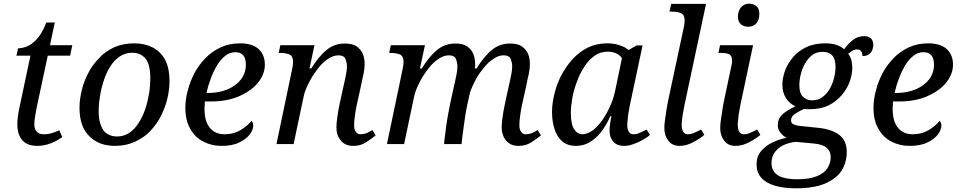

<svg xmlns="http://www.w3.org/2000/svg" viewBox="-20 -781 5206 1041"><path d="M183 10C159 10 139 6 123 -3C107 -12 95 -25 87 -42C78 -59 74 -81 74 -107C74 -119 75 -133 77 -149C79 -164 81 -178 84 -191L145 -479H69L78 -519C92 -519 106 -522 120 -527C134 -532 148 -540 161 -551C174 -562 187 -576 199 -594C210 -611 221 -633 231 -659H277L251 -536H372L360 -479H239L178 -194C175 -177 172 -162 170 -147C167 -132 166 -119 166 -108C166 -89 171 -75 180 -66C189 -57 202 -53 219 -53C233 -53 248 -55 263 -60C278 -64 290 -69 301 -75L318 -38C298 -24 277 -12 255 -4C232 5 208 10 183 10Z M603 10C546 10 500 -7 465 -42C429 -76 411 -128 411 -197C411 -226 415 -257 423 -290C430 -322 442 -353 458 -384C473 -414 493 -441 517 -466C540 -491 568 -510 600 -525C632 -539 668 -546 709 -546C744 -546 776 -539 805 -525C834 -511 857 -489 874 -459C891 -428 899 -388 899 -339C899 -310 895 -280 888 -249C881 -217 869 -186 854 -155C839 -124 819 -97 796 -72C773 -47 745 -28 713 -13C681 2 644 10 603 10ZM614 -41C640 -41 663 -48 683 -62C703 -76 720 -95 734 -118C748 -141 760 -166 769 -194C778 -221 784 -249 789 -278C793 -306 795 -332 795 -356C795 -406 786 -442 769 -463C752 -484 728 -495 697 -495C671 -495 648 -488 628 -474C608 -460 591 -442 577 -419C562 -396 551 -370 542 -342C533 -314 526 -286 522 -258C517 -229 515 -203 515 -179C515 -146 519 -119 528 -99C536 -78 547 -63 562 -55C577 -46 594 -41 614 -41Z M1180 10C1145 10 1112 2 1083 -13C1053 -28 1029 -51 1012 -82C994 -112 985 -150 985 -197C985 -226 989 -257 998 -290C1006 -322 1018 -353 1034 -384C1050 -414 1070 -441 1094 -466C1118 -491 1146 -510 1178 -525C1209 -539 1244 -546 1283 -546C1325 -546 1358 -536 1381 -516C1404 -495 1416 -467 1416 -431C1416 -396 1404 -364 1379 -333C1354 -302 1319 -278 1276 -259C1232 -240 1182 -231 1126 -231H1091C1090 -224 1090 -217 1090 -210C1089 -203 1089 -196 1089 -189C1089 -146 1098 -113 1117 -89C1136 -65 1163 -53 1199 -53C1231 -53 1260 -61 1285 -76C1310 -91 1329 -108 1343 -125C1350 -120 1353 -112 1353 -100C1353 -85 1347 -70 1335 -53C1322 -36 1303 -21 1278 -9C1253 4 1220 10 1180 10ZM1100 -277H1110C1149 -277 1184 -284 1215 -297C1245 -310 1269 -328 1287 -351C1304 -374 1313 -400 1313 -431C1313 -454 1308 -471 1298 -482C1288 -493 1274 -498 1255 -498C1236 -498 1219 -492 1202 -479C1185 -466 1170 -448 1157 -427C1144 -405 1132 -381 1123 -355C1113 -329 1105 -303 1100 -277Z M1895 10C1866 10 1843 0 1828 -19C1812 -38 1804 -61 1804 -90C1804 -106 1806 -125 1809 -147C1812 -168 1816 -194 1823 -225L1840 -303C1842 -312 1845 -324 1848 -338C1851 -352 1854 -367 1857 -382C1860 -397 1861 -411 1861 -422C1861 -435 1858 -448 1853 -462C1847 -475 1834 -481 1815 -481C1794 -481 1774 -473 1753 -458C1732 -443 1713 -423 1696 -399C1678 -375 1663 -350 1651 -325C1638 -299 1630 -276 1626 -256L1572 0H1479L1563 -402C1565 -411 1567 -421 1568 -430C1569 -439 1569 -444 1569 -447C1569 -467 1562 -480 1549 -486C1535 -491 1518 -494 1499 -494H1491L1500 -536H1685L1658 -410H1668C1695 -454 1723 -488 1752 -511C1780 -534 1813 -545 1850 -545C1877 -545 1898 -540 1913 -530C1928 -519 1940 -506 1947 -489C1954 -472 1957 -454 1957 -434C1957 -417 1955 -399 1951 -380C1946 -360 1942 -341 1939 -324L1913 -206C1909 -187 1906 -169 1904 -151C1901 -133 1900 -116 1900 -101C1900 -86 1903 -74 1910 -66C1916 -57 1924 -53 1935 -53C1946 -53 1956 -55 1967 -59C1977 -63 1988 -69 1999 -76L2017 -47C2001 -34 1983 -21 1964 -9C1944 4 1921 10 1895 10Z M2791 10C2772 10 2755 6 2742 -3C2728 -12 2718 -24 2711 -39C2704 -54 2700 -71 2700 -90C2700 -106 2702 -125 2705 -147C2708 -168 2712 -194 2719 -225L2736 -303C2738 -312 2741 -324 2744 -338C2747 -352 2750 -367 2753 -382C2756 -397 2757 -411 2757 -422C2757 -435 2754 -448 2749 -462C2743 -475 2730 -481 2711 -481C2696 -481 2680 -477 2665 -468C2650 -459 2635 -448 2621 -434C2607 -419 2594 -403 2582 -386C2569 -368 2559 -350 2550 -331C2541 -312 2533 -295 2528 -278L2512 -206C2510 -197 2507 -182 2504 -163C2501 -144 2498 -123 2495 -101C2492 -78 2489 -58 2487 -39C2484 -20 2483 -7 2483 0H2388C2388 -8 2389 -21 2392 -40C2394 -58 2397 -79 2400 -102C2403 -125 2407 -147 2411 -169C2415 -191 2419 -210 2422 -225L2439 -303C2441 -312 2444 -324 2447 -338C2450 -352 2453 -367 2456 -382C2459 -397 2460 -411 2460 -422C2460 -435 2457 -448 2452 -462C2446 -475 2433 -481 2414 -481C2393 -481 2373 -473 2352 -458C2331 -443 2312 -423 2295 -399C2277 -375 2262 -350 2250 -325C2237 -299 2229 -276 2225 -256L2171 0H2078L2162 -402C2164 -411 2166 -421 2167 -430C2168 -439 2168 -444 2168 -447C2168 -467 2161 -480 2148 -486C2134 -491 2117 -494 2098 -494H2090L2099 -536H2284L2257 -410H2267C2294 -454 2322 -488 2351 -511C2379 -534 2412 -545 2449 -545C2476 -545 2497 -540 2512 -530C2527 -519 2539 -506 2546 -489C2553 -472 2556 -454 2556 -434C2556 -430 2556 -426 2556 -422C2555 -418 2555 -414 2554 -410H2564C2591 -454 2619 -488 2648 -511C2676 -534 2709 -545 2746 -545C2773 -545 2794 -540 2809 -530C2824 -519 2836 -506 2843 -489C2850 -472 2853 -454 2853 -434C2853 -417 2851 -399 2847 -380C2842 -360 2838 -341 2835 -324L2809 -206C2805 -187 2802 -169 2800 -151C2797 -133 2796 -116 2796 -101C2796 -86 2799 -74 2806 -66C2812 -57 2820 -53 2831 -53C2842 -53 2852 -55 2863 -59C2873 -63 2884 -69 2895 -76L2913 -47C2897 -34 2879 -21 2860 -9C2840 4 2817 10 2791 10Z M3102 10C3073 10 3048 2 3029 -14C3010 -30 2996 -52 2987 -80C2978 -107 2973 -138 2973 -173C2973 -204 2977 -237 2986 -272C2994 -306 3006 -339 3023 -372C3040 -404 3060 -433 3084 -460C3108 -486 3136 -507 3167 -523C3198 -538 3233 -546 3271 -546C3287 -546 3302 -545 3317 -542C3331 -539 3344 -534 3357 -529C3369 -524 3379 -517 3388 -510L3432 -535H3464L3396 -215C3395 -208 3393 -197 3390 -183C3387 -169 3385 -155 3384 -140C3382 -125 3381 -113 3381 -104C3381 -87 3384 -75 3390 -66C3395 -57 3403 -53 3414 -53C3425 -53 3437 -55 3449 -61C3461 -66 3473 -72 3486 -79L3504 -50C3495 -41 3482 -32 3466 -23C3450 -14 3433 -6 3415 0C3397 7 3380 10 3363 10C3339 10 3320 3 3306 -12C3292 -27 3285 -47 3285 -73C3285 -86 3286 -99 3288 -110C3289 -121 3292 -134 3295 -151H3289C3274 -117 3257 -88 3238 -64C3219 -40 3198 -22 3176 -9C3153 4 3129 10 3102 10ZM3138 -53C3155 -53 3173 -60 3192 -73C3210 -86 3227 -104 3244 -127C3260 -150 3274 -175 3287 -203C3300 -231 3309 -259 3315 -288L3352 -465C3345 -477 3334 -486 3320 -492C3306 -498 3291 -501 3276 -501C3249 -501 3225 -494 3204 -479C3183 -464 3164 -444 3148 -419C3132 -394 3118 -367 3108 -338C3097 -309 3088 -279 3083 -250C3078 -220 3075 -193 3075 -169C3075 -128 3081 -98 3093 -80C3105 -62 3120 -53 3138 -53Z M3665 10C3638 10 3618 1 3604 -18C3589 -37 3582 -59 3582 -85C3582 -99 3583 -116 3586 -135C3589 -154 3592 -174 3595 -194C3598 -213 3601 -229 3604 -242L3686 -626C3688 -635 3690 -645 3691 -654C3692 -663 3692 -668 3692 -671C3692 -691 3685 -704 3672 -710C3658 -715 3641 -718 3622 -718H3610L3619 -760H3808L3692 -215C3691 -208 3689 -197 3686 -183C3683 -169 3681 -155 3679 -140C3677 -125 3676 -113 3676 -104C3676 -87 3679 -75 3685 -66C3690 -57 3698 -53 3709 -53C3720 -53 3732 -55 3744 -61C3756 -66 3768 -72 3781 -79L3799 -50C3784 -37 3765 -24 3740 -11C3715 3 3690 10 3665 10Z M3968 10C3941 10 3921 1 3907 -18C3892 -37 3885 -59 3885 -85C3885 -99 3886 -116 3889 -135C3892 -154 3895 -174 3898 -194C3901 -213 3904 -229 3907 -242L3946 -426C3947 -431 3948 -436 3949 -441C3949 -445 3949 -449 3949 -452C3949 -470 3944 -482 3933 -487C3922 -492 3907 -494 3888 -494H3875L3884 -536H4063L3995 -215C3994 -208 3992 -197 3989 -183C3986 -169 3984 -155 3983 -140C3981 -125 3980 -113 3980 -104C3980 -87 3983 -75 3989 -66C3994 -57 4002 -53 4013 -53C4024 -53 4036 -55 4048 -61C4060 -66 4072 -72 4085 -79L4103 -50C4088 -37 4069 -24 4044 -11C4019 3 3993 10 3968 10ZM4037 -636C4020 -636 4007 -641 3997 -650C3986 -659 3981 -672 3981 -691C3981 -705 3984 -717 3989 -728C3994 -738 4001 -746 4010 -752C4019 -758 4029 -761 4041 -761C4057 -761 4070 -757 4081 -748C4092 -739 4097 -725 4097 -706C4097 -689 4094 -675 4088 -665C4082 -654 4075 -647 4066 -643C4057 -638 4047 -636 4037 -636Z M4300 240C4251 240 4211 235 4179 225C4146 215 4122 200 4106 181C4090 162 4082 138 4082 110C4082 82 4090 58 4106 39C4121 20 4142 4 4167 -8C4192 -20 4218 -29 4245 -34C4232 -40 4221 -49 4212 -61C4202 -73 4197 -87 4197 -103C4197 -124 4204 -142 4218 -157C4232 -171 4257 -187 4292 -205C4270 -215 4253 -230 4241 -250C4228 -270 4222 -294 4222 -323C4222 -346 4227 -371 4236 -397C4245 -423 4260 -447 4279 -470C4298 -493 4322 -511 4351 -525C4380 -539 4415 -546 4454 -546C4474 -546 4493 -544 4511 -539C4528 -534 4544 -525 4557 -514C4570 -533 4586 -550 4604 -564C4622 -578 4642 -585 4665 -585C4682 -585 4694 -581 4703 -572C4711 -563 4715 -552 4715 -539C4715 -530 4713 -520 4710 -511C4706 -501 4700 -493 4692 -487C4683 -480 4671 -477 4656 -477C4656 -487 4654 -496 4649 -503C4644 -510 4637 -513 4628 -513C4619 -513 4610 -511 4602 -506C4594 -501 4586 -495 4579 -490C4586 -480 4592 -468 4596 -456C4599 -443 4601 -428 4601 -413C4601 -390 4596 -366 4588 -341C4579 -315 4565 -291 4546 -268C4527 -245 4504 -226 4475 -211C4446 -196 4411 -189 4372 -189C4369 -189 4365 -189 4362 -189C4358 -189 4354 -189 4351 -190C4347 -190 4343 -190 4340 -191C4325 -184 4310 -176 4294 -166C4277 -156 4269 -143 4269 -128C4269 -117 4274 -110 4284 -106C4293 -102 4305 -99 4320 -98L4416 -88C4465 -83 4504 -70 4531 -49C4558 -28 4571 3 4571 43C4571 73 4565 100 4554 124C4543 149 4526 169 4503 186C4480 203 4452 217 4419 226C4385 235 4345 240 4300 240ZM4304 191C4348 191 4383 185 4410 174C4436 163 4455 149 4467 130C4478 112 4484 92 4484 71C4484 50 4477 33 4462 20C4447 7 4424 0 4391 -3L4294 -12C4271 -9 4250 -4 4230 5C4210 14 4194 27 4182 43C4169 60 4163 80 4163 104C4163 121 4167 136 4176 149C4185 162 4199 173 4220 180C4241 187 4269 191 4304 191ZM4383 -237C4406 -237 4425 -243 4441 -256C4457 -268 4470 -284 4481 -303C4491 -322 4498 -341 4503 -362C4508 -383 4510 -401 4510 -418C4510 -447 4504 -468 4492 -481C4479 -494 4462 -500 4441 -500C4418 -500 4399 -494 4383 -482C4367 -469 4354 -453 4344 -435C4333 -416 4326 -396 4321 -375C4316 -354 4314 -336 4314 -319C4314 -290 4320 -270 4333 -257C4346 -244 4362 -237 4383 -237Z M4911 10C4876 10 4843 2 4814 -13C4784 -28 4760 -51 4743 -82C4725 -112 4716 -150 4716 -197C4716 -226 4720 -257 4729 -290C4737 -322 4749 -353 4765 -384C4781 -414 4801 -441 4825 -466C4849 -491 4877 -510 4909 -525C4940 -539 4975 -546 5014 -546C5056 -546 5089 -536 5112 -516C5135 -495 5147 -467 5147 -431C5147 -396 5135 -364 5110 -333C5085 -302 5050 -278 5007 -259C4963 -240 4913 -231 4857 -231H4822C4821 -224 4821 -217 4821 -210C4820 -203 4820 -196 4820 -189C4820 -146 4829 -113 4848 -89C4867 -65 4894 -53 4930 -53C4962 -53 4991 -61 5016 -76C5041 -91 5060 -108 5074 -125C5081 -120 5084 -112 5084 -100C5084 -85 5078 -70 5066 -53C5053 -36 5034 -21 5009 -9C4984 4 4951 10 4911 10ZM4831 -277H4841C4880 -277 4915 -284 4946 -297C4976 -310 5000 -328 5018 -351C5035 -374 5044 -400 5044 -431C5044 -454 5039 -471 5029 -482C5019 -493 5005 -498 4986 -498C4967 -498 4950 -492 4933 -479C4916 -466 4901 -448 4888 -427C4875 -405 4863 -381 4854 -355C4844 -329 4836 -303 4831 -277Z"/></svg>

Font: NameLogos Serif
Style: Italic
Weight: 500
Version: Version 0.1